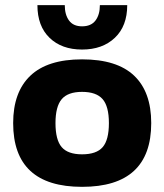

<svg xmlns="http://www.w3.org/2000/svg" viewBox="-20 -714 637 744"><path d="M125 -694H231Q231 -657 247.5 -634.5Q264 -612 298 -612Q333 -612 350 -634.5Q367 -657 367 -694H473Q473 -613 425 -567.5Q377 -522 298 -522Q219 -522 172 -567.5Q125 -613 125 -694ZM31 -237Q31 -357 97.5 -420.5Q164 -484 298 -484Q433 -484 499.5 -421Q566 -358 566 -237Q566 10 298 10Q31 10 31 -237ZM402 -237Q402 -302 377.5 -330Q353 -358 298 -358Q243 -358 219 -329.5Q195 -301 195 -237Q195 -172 219 -144Q243 -116 298 -116Q354 -116 378 -144Q402 -172 402 -237Z"/></svg>

Font: Kanit SemiBold
Style: Regular
Weight: 600
Designer: Katatrad Team
Foundry: CadsonDemak
Version: Version 1.030